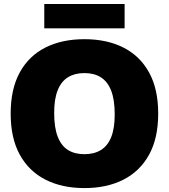

<svg xmlns="http://www.w3.org/2000/svg" viewBox="-20 -950 862 980"><path d="M411 10Q297 10 212.5 -32.8Q128 -75.5 81.2 -160Q34.5 -244.5 34.5 -370Q34.5 -496 81 -580.5Q127.5 -665 212 -707.5Q296.5 -750 411 -750Q525.5 -750 610 -707.2Q694.5 -664.5 741 -580Q787.5 -495.5 787.5 -370Q787.5 -245 741 -160.5Q694.5 -76 610 -33Q525.5 10 411 10ZM411 -163Q461 -163 495.5 -184.5Q530 -206 547.8 -250.8Q565.5 -295.5 565.5 -366Q565.5 -440.5 547.5 -487Q529.5 -533.5 495 -555.2Q460.5 -577 411 -577Q362 -577 327.5 -556Q293 -535 274.8 -490.2Q256.5 -445.5 256.5 -374Q256.5 -299 274.5 -252.5Q292.5 -206 326.8 -184.5Q361 -163 411 -163ZM206 -805.5V-929.5H616V-805.5Z"/></svg>

Font: Encode Sans Condensed Thin Black
Style: Regular
Weight: 900
Version: Version 3.002